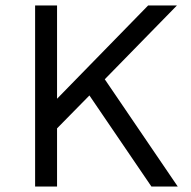

<svg xmlns="http://www.w3.org/2000/svg" viewBox="-20 -680 696 700"><path d="M532 0 306 -332 188 -212V0H108V-660H188V-320L520 -660H625L362 -391L628 0Z"/></svg>

Font: Work Sans
Style: Regular
Weight: 400
Designer: Wei Huang
Foundry: Wei Huang
Version: Version 1.032;PS 001.032;hotconv 1.0.70;makeotf.lib2.5.58329